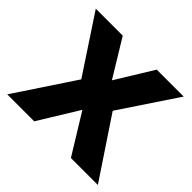

<svg xmlns="http://www.w3.org/2000/svg" viewBox="-137 -699 851 851"><g transform="rotate(45 289.0 -273.0)"><path d="M190 -279 14 -546H183L289 -372L396 -546H565L387 -279L573 0H404L289 -187L174 0H5Z"/></g></svg>

Font: Noto Sans Ethiopic
Style: Bold
Weight: 700
Designer: Monotype Design Team
Foundry: Monotype Imaging Inc.
Version: Version 2.102; ttfautohint (v1.8.4.7-5d5b)